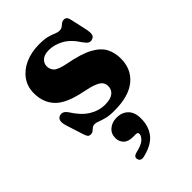

<svg xmlns="http://www.w3.org/2000/svg" viewBox="-227 -588 966 966"><g transform="rotate(-45 256.0 -105.0)"><path d="M251.5 -436.5Q219.5 -436.5 202.8 -421.8Q186 -407 186 -385Q186 -365 200.2 -349.5Q214.5 -334 267.5 -323.5Q353 -307.5 398.5 -282.8Q444 -258 461 -224.8Q478 -191.5 478 -150Q478 -74.5 425 -30.8Q372 13 269.5 13Q234 13 212 7.2Q190 1.5 176.2 -4.2Q162.5 -10 152 -10Q140.5 -10 133.2 -4.2Q126 1.5 119 7.5Q112 13.5 101 13.5Q90 13.5 84.8 7.2Q79.5 1 74.5 -15L44.5 -109Q31.5 -153 57 -163Q82 -172.5 101 -144Q135 -90 174.5 -65.8Q214 -41.5 258.5 -41.5Q297 -41.5 316 -56.5Q335 -71.5 335 -96.5Q335 -112 327 -123.8Q319 -135.5 296.5 -145.2Q274 -155 229.5 -164Q126.5 -184 85.5 -226.2Q44.5 -268.5 44.5 -336Q44.5 -382.5 69.5 -417.5Q94.5 -452.5 138 -472Q181.5 -491.5 238.5 -491.5Q275 -491.5 296.8 -485.5Q318.5 -479.5 332.2 -473.2Q346 -467 359 -467Q371.5 -467 379.8 -473.2Q388 -479.5 395.5 -485.5Q403 -491.5 414 -491.5Q434 -491.5 439 -462L459 -371.5Q463 -349.5 460.2 -337.8Q457.5 -326 444.5 -321Q431 -315.5 420.8 -321.5Q410.5 -327.5 399.5 -343.5Q366.5 -395 328 -415.8Q289.5 -436.5 251.5 -436.5ZM242 172.5Q208 172.5 191.5 155.5Q175 138.5 175 113Q175 82.5 197.2 63.8Q219.5 45 252.5 45Q290 45 313.2 67.8Q336.5 90.5 336.5 134.5Q336.5 191.5 306.8 228.5Q277 265.5 211 281Q184.5 287.5 178.5 266.5Q173 246.5 199 240Q241.5 230.5 258.8 214.8Q276 199 276 184Q276 172.5 261 172.5Z"/></g></svg>

Font: Fraunces 9pt
Style: Bold
Weight: 700
Version: Version 1.000;[b76b70a41]